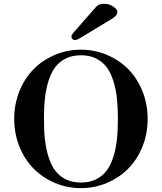

<svg xmlns="http://www.w3.org/2000/svg" viewBox="-20 -972 851 1009"><path d="M355.5 -779.3Q355.5 -787.6 364.3 -798.3L485.8 -937Q499 -952.1 527.3 -952.1Q553.7 -952.1 575.2 -937.3Q596.7 -922.4 596.7 -910.6Q596.7 -890.1 567.9 -873L397 -769.5Q383.8 -761.7 374 -761.7Q365.7 -761.7 360.6 -766.8Q355.5 -772 355.5 -779.3ZM82.3 -200.9Q54.7 -269 54.7 -347.2Q54.7 -425.3 82.3 -493.4Q109.9 -561.5 157.2 -609.1Q204.6 -656.7 269 -683.8Q333.5 -710.9 405.3 -710.9Q477.1 -710.9 541.5 -683.8Q606 -656.7 653.3 -609.1Q700.7 -561.5 728.3 -493.4Q755.9 -425.3 755.9 -347.2Q755.9 -269 728.3 -200.9Q700.7 -132.8 653.3 -85.2Q606 -37.6 541.5 -10.5Q477.1 16.6 405.3 16.6Q333.5 16.6 269 -10.5Q204.6 -37.6 157.2 -85.2Q109.9 -132.8 82.3 -200.9ZM216.3 -456.5Q210.9 -408.2 210.9 -347.2Q210.9 -286.1 216.3 -237.8Q221.7 -189.5 235.4 -146.2Q249 -103 270.8 -74.5Q292.5 -45.9 326.4 -29.3Q360.4 -12.7 405.3 -12.7Q450.2 -12.7 484.1 -29.3Q518.1 -45.9 539.8 -74.5Q561.5 -103 575.2 -146.2Q588.9 -189.5 594.2 -237.8Q599.6 -286.1 599.6 -347.2Q599.6 -408.2 594.2 -456.5Q588.9 -504.9 575.2 -548.1Q561.5 -591.3 539.8 -619.9Q518.1 -648.4 484.1 -665Q450.2 -681.6 405.3 -681.6Q360.4 -681.6 326.4 -665Q292.5 -648.4 270.8 -619.9Q249 -591.3 235.4 -548.1Q221.7 -504.9 216.3 -456.5Z"/></svg>

Font: Monomachus
Style: Medium
Weight: 500
Designer: Alexey Kryukov
Version: Version 1.0